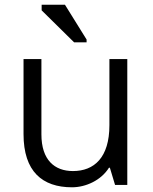

<svg xmlns="http://www.w3.org/2000/svg" viewBox="-20 -786 649 816"><path d="M286 10C345 10 410 -20 443 -73H447L469 0H521V-535H445V-254C445 -116 380 -59 290 -59C212 -59 156 -106 156 -215V-535H80V-216C80 -57 160 10 286 10ZM295 -606H348V-618L256 -766H157V-742Z"/></svg>

Font: Frost Regular
Style: Regular
Weight: 400
Designer: Lee Frost
Foundry: Lee Frost for Ice Communication Norge AS
Version: Version 2.011;hotconv 1.0.107;makeotfexe 2.5.65593